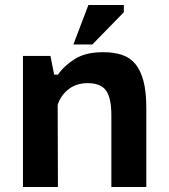

<svg xmlns="http://www.w3.org/2000/svg" viewBox="-20 -749 678 769"><path d="M426 0V-288Q426 -356 405 -386Q384 -416 331 -416Q286 -416 254.5 -391.5Q223 -367 211 -329Q211 -247 211.5 -164.5Q212 -82 212 0H72V-525H182L197 -450H212Q238 -487 281 -513.5Q324 -540 393 -540Q435 -540 467.5 -529.5Q500 -519 521.5 -493.5Q543 -468 554.5 -425Q566 -382 566 -317V0ZM334 -729H476V-700L350 -571H274Z"/></svg>

Font: PT Sans Caption
Style: Bold
Weight: 700
Designer: A.Korolkova, O.Umpeleva, V.Yefimov
Foundry: ParaType Ltd
Version: Version 2.003W OFL